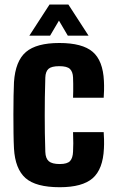

<svg xmlns="http://www.w3.org/2000/svg" viewBox="-20 -794 500 824"><path d="M293.5 -374.5Q294 -386 294.2 -402.2Q294.5 -418.5 294.2 -434.5Q294 -450.5 293.5 -461.5Q292.5 -486 280.2 -498Q268 -510 234.5 -510Q201.5 -510 188.5 -498.8Q175.5 -487.5 174.5 -461.5Q173 -415.5 172.5 -375.8Q172 -336 172 -298.8Q172 -261.5 172.5 -223.2Q173 -185 174.5 -142Q175.5 -114 189.5 -102Q203.5 -90 236.5 -90Q269 -90 280.8 -103Q292.5 -116 293.5 -143Q294.5 -159.5 294.5 -178.8Q294.5 -198 293.5 -227H425Q426 -218 426.5 -195.8Q427 -173.5 426 -156.5Q422 -68 377.8 -29.2Q333.5 9.5 236.5 9.5Q133.5 9.5 89.2 -30Q45 -69.5 40 -156.5Q38.5 -183.5 38 -222.2Q37.5 -261 37.5 -303.2Q37.5 -345.5 38.2 -382.5Q39 -419.5 40 -441.5Q46 -532 91.2 -570.8Q136.5 -609.5 234.5 -609.5Q333.5 -609.5 377.8 -571.5Q422 -533.5 426 -446.5Q427 -429 426.5 -405.8Q426 -382.5 425 -374.5ZM106 -641 192.5 -774.5H273.5L360 -641H271L233 -705.5L195 -641Z"/></svg>

Font: Big Shoulders Text Thin ExtraBold
Style: Regular
Weight: 800
Version: Version 2.002